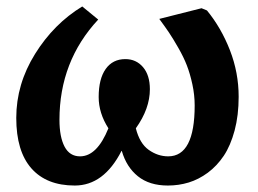

<svg xmlns="http://www.w3.org/2000/svg" viewBox="-20 -554 791 588"><path d="M439 -280.8Q439 -221.2 396 -161.1Q407.7 -114.7 435.5 -95Q463.4 -75.2 495.1 -75.2Q576.2 -75.2 576.2 -231Q576.2 -263.2 569.1 -295.9Q562 -328.6 552.2 -353.8Q542.5 -378.9 526.1 -407.5Q509.8 -436 497.8 -453.9Q485.8 -471.7 467.8 -496.1L597.2 -528.8L613.8 -522Q657.2 -469.2 684.1 -400.4Q710.9 -331.5 710.9 -257.8Q710.9 -200.7 698.5 -154.3Q686 -107.9 665.3 -76.9Q644.5 -45.9 616.5 -25.1Q588.4 -4.4 557.9 4.9Q527.3 14.2 494.1 14.2Q437.5 14.2 402.3 -14.2Q367.2 -42.5 353 -91.8H352.1Q297.9 14.2 209 14.2Q122.6 14.2 76.2 -38.3Q29.8 -90.8 29.8 -192.9Q29.8 -296.4 87.4 -388.9Q145 -481.4 231.9 -534.2L280.8 -494.1Q162.1 -366.7 162.1 -187Q162.1 -134.8 177.7 -105Q193.4 -75.2 225.1 -75.2Q277.3 -75.2 312 -161.1Q282.2 -207.5 282.2 -256.8Q282.2 -312.5 303.7 -342.8Q325.2 -373 363.8 -373Q397 -373 418 -348.4Q439 -323.7 439 -280.8Z"/></svg>

Font: Literata Book
Style: Bold Italic
Weight: 700
Italic angle: -3°
Designer: Latin by Veronika Burian and Jose Scaglione. Greek by Irene Vlachou. Cyrillic by Vera Evstafieva
Foundry: TypeTogether
Version: Version 1.003;PS 001.003;hotconv 1.0.88;makeotf.lib2.5.64775